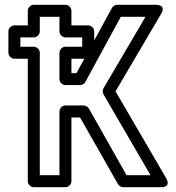

<svg xmlns="http://www.w3.org/2000/svg" viewBox="-20 -756 736 801"><path d="M332 -511 299 -451H278V-511ZM373 -587V-625C373 -636 363 -650 348 -650H278V-711C278 -722 268 -736 253 -736H121C110 -736 96 -726 96 -711V-650H40C29 -650 15 -640 15 -625V-536C15 -525 25 -511 40 -511H96V0C96 11 106 25 121 25H253C264 25 278 15 278 0V-266H314L472 12C476 19 485 25 494 25H651C698 25 673 -13 673 -13L462 -375L652 -698C676 -738 630 -736 630 -736H469C461 -736 451 -731 447 -723ZM329 -316H253C238 -316 228 -302 228 -291V-25H146V-536C146 -551 132 -561 121 -561H65V-600H121C136 -600 146 -614 146 -625V-686H228V-625C228 -610 242 -600 253 -600H323V-561H253C238 -561 228 -547 228 -536V-426C228 -411 242 -401 253 -401H314C323 -401 332 -407 336 -414L484 -686H587L412 -388C407 -380 408 -369 412 -362L608 -25H508L351 -303C346 -311 337 -316 329 -316Z"/></svg>

Font: Asimov
Style: NarOu
Weight: 500
Designer: Google
Version: Version 2.000980; 2014